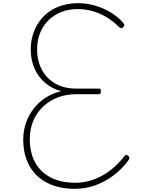

<svg xmlns="http://www.w3.org/2000/svg" viewBox="-20 -1166 894 1205"><path d="M452 19Q351 19 278 -17.5Q205 -54 165.5 -123.5Q126 -193 126 -290Q126 -346 143 -395Q160 -444 191.5 -484.5Q223 -525 266.5 -553Q310 -581 364 -594Q305 -610 262 -647Q219 -684 196 -737.5Q173 -791 173 -855Q173 -906 187 -950.5Q201 -995 227 -1031.5Q253 -1068 289.5 -1093.5Q326 -1119 372 -1132.5Q418 -1146 470 -1146Q525 -1146 576.5 -1131Q628 -1116 674 -1088.5Q720 -1061 754 -1022Q758 -1016 760 -1010.5Q762 -1005 753 -995Q746 -988 739 -989.5Q732 -991 723 -1000Q688 -1035 646.5 -1059.5Q605 -1084 560 -1096.5Q515 -1109 467 -1109Q410 -1109 364 -1090.5Q318 -1072 284 -1038.5Q250 -1005 231.5 -959Q213 -913 213 -856Q213 -783 243.5 -727Q274 -671 329 -640.5Q384 -610 458 -610H603Q608 -610 610.5 -605.5Q613 -601 613 -593Q613 -584 610.5 -579.5Q608 -575 603 -575H461Q396 -575 342.5 -554.5Q289 -534 249.5 -496Q210 -458 188.5 -407Q167 -356 167 -292Q167 -206 201.5 -145Q236 -84 299.5 -51.5Q363 -19 453 -19Q510 -19 564.5 -38Q619 -57 668.5 -94Q718 -131 760 -185Q766 -193 772 -194Q778 -195 785 -187Q793 -182 792 -174.5Q791 -167 784 -157Q742 -101 688.5 -62Q635 -23 575 -2Q515 19 452 19Z"/></svg>

Font: Playwrite BR Thin
Style: Regular
Weight: 250
Version: Version 1.003